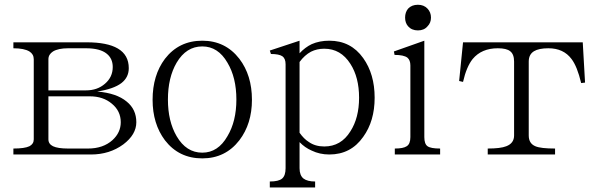

<svg xmlns="http://www.w3.org/2000/svg" viewBox="-20 -658 2559 819"><path d="M37.1 1H368.2Q447.3 1 505.9 -42Q561.5 -84 561.5 -136.7Q561.5 -191.4 520.5 -224.6Q477.5 -260.7 394.5 -267.6Q464.8 -278.3 498 -303.7Q529.3 -328.1 529.3 -367.2Q529.3 -423.8 482.4 -451.2Q437.5 -477.5 349.6 -477.5H37.1V-452.1Q83 -452.1 105.5 -438.5Q124 -426.8 124 -405.3V-63.5Q124 -43.9 105.5 -34.2Q85 -24.4 37.1 -24.4ZM186.5 -272.5V-405.3Q186.5 -425.8 206.1 -438.5Q228.5 -452.1 270.5 -452.1H346.7Q407.2 -452.1 435.5 -428.7Q460.9 -408.2 460.9 -372.1Q460.9 -329.1 427.7 -300.8Q395.5 -272.5 346.7 -272.5ZM186.5 -247.1H363.3Q419.9 -247.1 457 -215.8Q495.1 -184.6 495.1 -136.7Q495.1 -92.8 460 -60.5Q419.9 -24.4 355.5 -24.4H270.5Q226.6 -24.4 206.1 -34.2Q186.5 -43.9 186.5 -63.5Z M842.8 -484.4Q743.2 -484.4 683.6 -407.2Q630.9 -336.9 630.9 -232.4Q630.9 -129.9 683.6 -59.6Q743.2 17.6 842.8 17.6Q941.4 17.6 1001 -59.6Q1054.7 -129.9 1054.7 -232.4Q1054.7 -336.9 1001 -407.2Q941.4 -484.4 842.8 -484.4ZM842.8 -460Q910.2 -460 950.2 -390.6Q988.3 -327.1 988.3 -233.4Q988.3 -140.6 950.2 -77.1Q910.2 -6.8 842.8 -6.8Q774.4 -6.8 733.4 -77.1Q696.3 -140.6 696.3 -233.4Q696.3 -327.1 733.4 -390.6Q774.4 -460 842.8 -460Z M1257.8 -91.8V-393.6Q1279.3 -422.9 1306.6 -437.5Q1332 -450.2 1363.3 -450.2Q1433.6 -450.2 1474.6 -385.7Q1511.7 -328.1 1511.7 -241.2Q1511.7 -155.3 1474.6 -97.7Q1434.6 -33.2 1363.3 -33.2Q1324.2 -33.2 1296.9 -52.7Q1276.4 -65.4 1257.8 -91.8ZM1130.9 141.6H1324.2V116.2Q1291 116.2 1274.4 103.5Q1257.8 89.8 1257.8 59.6V-51.8Q1280.3 -28.3 1309.6 -15.6Q1343.8 1 1384.8 1Q1476.6 1 1529.3 -74.2Q1578.1 -141.6 1578.1 -241.2Q1578.1 -341.8 1529.3 -410.2Q1476.6 -484.4 1384.8 -484.4Q1342.8 -484.4 1309.6 -469.7Q1281.2 -456.1 1257.8 -430.7V-484.4L1130.9 -442.4L1135.7 -427.7Q1169.9 -427.7 1184.6 -418Q1198.2 -408.2 1198.2 -383.8V59.6Q1198.2 90.8 1183.6 103.5Q1168.9 116.2 1130.9 116.2Z M1664.1 1H1857.4V-24.4Q1817.4 -24.4 1803.7 -34.2Q1790 -43.9 1790 -73.2V-484.4L1660.2 -438.5L1663.1 -423.8Q1702.1 -423.8 1717.8 -412.1Q1730.5 -401.4 1730.5 -378.9V-73.2Q1730.5 -43.9 1714.8 -34.2Q1700.2 -24.4 1664.1 -24.4ZM1762.7 -637.7Q1736.3 -637.7 1720.7 -621.1Q1708 -605.5 1708 -583Q1708 -560.5 1720.7 -545.9Q1736.3 -528.3 1762.7 -528.3Q1789.1 -528.3 1803.7 -545.9Q1818.4 -560.5 1818.4 -583Q1818.4 -605.5 1803.7 -621.1Q1788.1 -637.7 1762.7 -637.7Z M2060.5 1H2347.7V-24.4Q2286.1 -24.4 2263.7 -34.2Q2235.4 -45.9 2235.4 -80.1V-395.5Q2235.4 -425.8 2257.8 -439.5Q2278.3 -452.1 2319.3 -452.1Q2383.8 -452.1 2418 -406.2Q2442.4 -374 2459 -303.7L2475.6 -305.7L2465.8 -477.5H1955.1L1938.5 -312.5L1955.1 -308.6Q1969.7 -373 1996.1 -406.2Q2034.2 -452.1 2103.5 -452.1Q2140.6 -452.1 2156.2 -439.5Q2172.9 -426.8 2172.9 -395.5V-80.1Q2172.9 -46.9 2139.6 -34.2Q2115.2 -24.4 2060.5 -24.4Z"/></svg>

Font: Batang
Style: Regular
Weight: 400
Version: Version 2.21